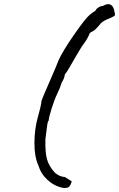

<svg xmlns="http://www.w3.org/2000/svg" viewBox="-20 -786 579 934"><path d="M217 -199Q212 -199 208 -165Q204 -131 201 -110Q199 -44 209 -10Q219 24 247 54Q270 74 295 75L329 96Q323 118 314 124Q305 130 287 128Q245 120 212 90Q179 60 166 17Q147 -25 147.5 -92.5Q148 -160 164 -215.5Q180 -271 182 -296Q186 -309 219.5 -385Q253 -461 265 -493Q286 -539 340.5 -617.5Q395 -696 416 -713.5Q437 -731 443 -732Q447 -742 458.5 -749.5Q470 -757 480 -757Q503 -770 516.5 -764Q530 -758 535.5 -736.5Q541 -715 538.5 -711Q536 -707 516 -698Q481 -685 469 -671Q447 -643 432 -634Q414 -627 414 -618Q403 -592 378 -560Q370 -547 350.5 -514Q331 -481 318 -458Q305 -435 295 -423Q295 -408 280 -384Q274 -362 259 -331Q244 -300 230.5 -256.5Q217 -213 217 -199Z"/></svg>

Font: Caveat
Style: Regular
Weight: 400
Designer: Pablo Impallari
Foundry: Creative Lab NY
Version: Version 1.096; ttfautohint (v1.3)